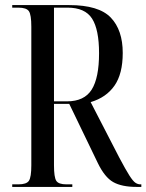

<svg xmlns="http://www.w3.org/2000/svg" viewBox="-20 -734 575 754"><path d="M28 0V-10H52Q84 -10 93.5 -24Q103 -38 103 -85V-629Q103 -676 93.5 -690Q84 -704 52 -704H28V-714H252Q368 -714 415 -665Q462 -616 462 -526Q462 -444 429.5 -397.5Q397 -351 336 -333L449 -114Q474 -67 488 -45Q502 -23 511.5 -16.5Q521 -10 531 -10H535V0H516Q458 0 424.5 -19Q391 -38 364 -94L252 -326H192V-85Q192 -38 201 -24Q210 -10 241 -10H264V0ZM243 -336Q311 -336 340 -382Q369 -428 369 -525Q369 -618 341.5 -661Q314 -704 245 -704H192V-336Z"/></svg>

Font: Noto Serif Display ExtraCondensed
Style: Regular
Weight: 400
Width: 2
Designer: Monotype Design Team
Foundry: Monotype Imaging Inc.
Version: Version 2.009